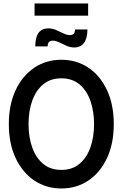

<svg xmlns="http://www.w3.org/2000/svg" viewBox="-20 -1052 694 1086"><path d="M327 14Q241 14 174 -31Q107 -76 68.5 -157.8Q30 -239.5 30 -350Q30 -460.5 68.5 -542.2Q107 -624 174 -669Q241 -714 327 -714Q413 -714 480 -669Q547 -624 585.2 -542.2Q623.5 -460.5 623.5 -350Q623.5 -239.5 585.2 -157.8Q547 -76 480 -31Q413 14 327 14ZM327 -91Q388.5 -91 429.5 -125.2Q470.5 -159.5 491.2 -218Q512 -276.5 512 -350Q512 -423.5 491.2 -482Q470.5 -540.5 429.5 -574.8Q388.5 -609 327 -609Q265.5 -609 224.2 -574.8Q183 -540.5 162.2 -482Q141.5 -423.5 141.5 -350Q141.5 -276.5 162.2 -218Q183 -159.5 224.2 -125.2Q265.5 -91 327 -91ZM400.5 -783.5Q378 -783.5 356.2 -793Q334.5 -802.5 315 -812.2Q295.5 -822 279 -822Q249.5 -822 249.5 -789.5H179.5Q179.5 -891.5 253.5 -891.5Q276 -891.5 297.8 -882Q319.5 -872.5 339 -863Q358.5 -853.5 375 -853.5Q404.5 -853.5 404.5 -885.5H474.5Q474.5 -836.5 455.5 -810Q436.5 -783.5 400.5 -783.5ZM175.5 -963.5V-1032.5H478.5V-963.5Z"/></svg>

Font: Cabin Condensed Medium
Style: Regular
Weight: 500
Width: 3
Designer: Pablo Impallari
Foundry: Pablo Impallari. http://www.impallari.com Igino Marini. http://www.ikern.com
Version: Version 3.001; ttfautohint (v1.8.3)